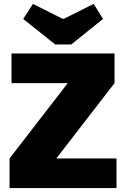

<svg xmlns="http://www.w3.org/2000/svg" viewBox="-20 -964 645 984"><path d="M328 -539 567 -538 268 -151 29 -152ZM577 -152V0H29V-152ZM567 -690V-538H39V-690ZM460 -944 508 -867 345 -736H263L99 -867L149 -944L300 -868H308Z"/></svg>

Font: Exo 2 Black
Style: Regular
Weight: 900
Designer: Natanael Gama
Foundry: Natanael Gama
Version: Version 2.010